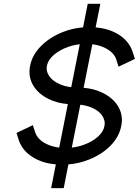

<svg xmlns="http://www.w3.org/2000/svg" viewBox="-20 -848 722 999"><path d="M395 -617.7Q363.8 -614.3 334.5 -604Q290.5 -588.4 260.5 -562.7Q230.5 -537.1 224.1 -506.3Q222.7 -499 222.7 -492.2Q222.7 -469.2 240.2 -446.5Q257.8 -423.8 295.4 -408.2Q320.3 -397.9 350.6 -394.5ZM397.9 -303.2 353.5 -80.1Q384.3 -83.5 413.6 -93.8Q458 -109.4 487.8 -135.3Q517.6 -161.1 523.4 -191.9Q524.9 -199.2 524.9 -206.5Q524.9 -229 507.8 -251.7Q490.7 -274.4 452.6 -290Q427.2 -299.8 397.9 -303.2ZM412.1 -705.6 436.5 -828.1H502L477.5 -705.6Q541 -700.2 589.4 -672.9Q649.4 -638.7 669.4 -580.1L682.1 -541.5L596.7 -501L584.5 -540Q571.8 -575.7 528.3 -597.7Q498 -613.3 460.4 -617.7L415 -391.1Q469.7 -386.7 512.7 -365.7Q568.4 -338.9 595.2 -293.5Q614.3 -261.2 614.3 -224.1Q614.3 -208.5 610.8 -191.9Q599.6 -135.3 554.7 -89.8Q509.8 -44.4 443.8 -18.1Q392.6 2.9 335.9 7.3L311.5 130.9H246.1L270.5 7.3Q207 2 158.7 -25.4Q98.1 -59.6 78.1 -117.7L65.9 -156.2L150.9 -196.8L163.6 -158.2Q176.3 -122.1 219.2 -100.1Q249.5 -84.5 288.1 -80.1L333 -306.6Q277.8 -311 234.9 -332Q179.2 -358.9 152.3 -404.3Q133.3 -436.5 133.3 -474.1Q133.3 -489.7 136.7 -506.3Q147.9 -562.5 192.9 -607.9Q237.8 -653.3 304.2 -680.2Q355.5 -701.2 412.1 -705.6Z"/></svg>

Font: Qaz
Style: Italic
Weight: 400
Italic angle: -11.25°
Designer: GGBotNet
Foundry: f0n7
Version: 0.70